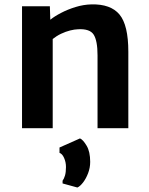

<svg xmlns="http://www.w3.org/2000/svg" viewBox="-20 -585 681 876"><path d="M80.5 0V-556.5H207.5L209.5 -495Q228.5 -510.5 258.8 -526.2Q289 -542 324.8 -553Q360.5 -564 397 -565Q485 -567 525.2 -518.8Q565.5 -470.5 565.5 -349V0H425V-332.5Q425 -399 407.5 -426.8Q390 -454.5 336 -451.5Q320 -451 300 -446Q280 -441 259.2 -431.2Q238.5 -421.5 220.5 -407V0ZM333 270.5 265.5 252V239.5Q272 231 276.5 216Q281 201 281 177Q281 155 272.5 135.8Q264 116.5 251.5 112.5V88L345 46.5Q359 52.5 375.2 79.8Q391.5 107 391.5 153.5Q391.5 180.5 382 205.2Q372.5 230 358.8 247.8Q345 265.5 333 270.5Z"/></svg>

Font: Merriweather Sans SemiBold
Style: Regular
Weight: 600
Designer: Eben Sorkin
Foundry: Eben Sorkin
Version: Version 2.001